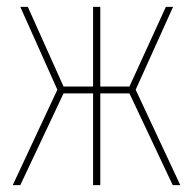

<svg xmlns="http://www.w3.org/2000/svg" viewBox="-20 -539 562 559"><path d="M483.9 -519 375 -277.8 504.9 0H482.9L356.9 -267.1H272V0H251V-267.1H165L39.1 0H17.1L147 -277.8L39.1 -519H61L165 -287.1H251V-519H272V-287.1H356.9L462.9 -519Z"/></svg>

Font: Fira Sans Compressed Thin
Style: Regular
Weight: 100
Width: 1
Designer: Carrois Corporate & Edenspiekermann AG
Foundry: Carrois Corporate GbR & Edenspiekermann AG
Version: Version 4.203;PS 004.203;hotconv 1.0.88;makeotf.lib2.5.64775